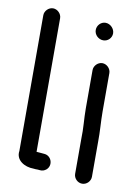

<svg xmlns="http://www.w3.org/2000/svg" viewBox="-88 -758 633 900"><g transform="rotate(10 228.5 -308.0)"><path d="M51 -661V-15C44 29 87 55 131 55C137 56 144 56 151 56L162 57C173 58 182 55 191 48C218 25 203 -20 168 -22L157 -23L133 -25H131V-661C131 -682 112 -701 91 -701C70 -701 51 -682 51 -661Z M323 -448V-265C323 -217 329 -170 327 -122V45C327 66 345 85 367 85C389 85 407 66 407 45V-79V-122C408 -168 403 -218 403 -265V-448C403 -469 384 -488 363 -488C342 -488 323 -469 323 -448ZM305 -636C305 -613 325 -594 348 -594C370 -594 388 -612 388 -634C388 -656 368 -677 345 -677C323 -677 305 -658 305 -636Z"/></g></svg>

Font: Electronic
Style: ExBd
Weight: 800
Version: Version 1.011